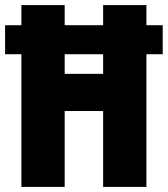

<svg xmlns="http://www.w3.org/2000/svg" viewBox="-25 -734 659 754"><path d="M59 0V-521H-5V-635H59V-714H229V-635H380V-714H550V-635H614V-521H550V0H380V-298H229V0ZM229 -444H380V-521H229Z"/></svg>

Font: Noto Sans Malayalam ExtraCondensed Black
Style: Regular
Weight: 900
Width: 2
Designer: Jelle Bosma - Monotype Design Team
Foundry: Monotype Imaging Inc.
Version: Version 2.104; ttfautohint (v1.8.4.7-5d5b)